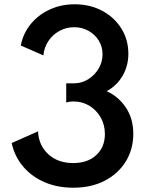

<svg xmlns="http://www.w3.org/2000/svg" viewBox="-20 -860 712 896"><path d="M321.5 16Q406 16 469 -16.8Q532 -49.5 567 -106.5Q602 -163.5 602 -235.5Q602 -306.5 567.5 -358Q533 -409.5 478 -434.5Q525 -460 552 -506.2Q579 -552.5 579 -609Q579 -675 546.2 -727.2Q513.5 -779.5 456.8 -809.8Q400 -840 328 -840Q265 -840 212 -815.5Q159 -791 123.5 -747.8Q88 -704.5 77 -647.5L182.5 -601.5Q186 -639 206 -668.8Q226 -698.5 257.5 -715.8Q289 -733 326 -733Q363 -733 393 -716.2Q423 -699.5 440.8 -670.8Q458.5 -642 458.5 -606.5Q458.5 -570.5 440.2 -539.8Q422 -509 391.5 -490Q361 -471 323 -471H289V-381.5Q302.5 -386.5 323.5 -386.5Q364 -386.5 397 -366.5Q430 -346.5 449.8 -312Q469.5 -277.5 469.5 -234.5Q469.5 -173.5 429.2 -136.2Q389 -99 322 -99Q250.5 -99 205.5 -140.2Q160.5 -181.5 157.5 -247L34.5 -192.5Q48 -130 87.8 -83Q127.5 -36 187.5 -10Q247.5 16 321.5 16Z"/></svg>

Font: Spartan SemiBold
Style: Regular
Weight: 600
Designer: Matt Bailey, Mirko Velimirovic
Foundry: Matt Bailey
Version: Version 1.003; ttfautohint (v1.8.3)